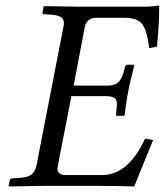

<svg xmlns="http://www.w3.org/2000/svg" viewBox="-20 -669 593 691"><path d="M553 -646Q553 -583 545 -501L517 -496Q510 -555 493.5 -580Q477 -605 427 -605H327Q292 -605 285 -571L245 -361H367Q391 -361 403.5 -371Q416 -381 423 -403L430 -428Q432 -436 439 -436H460L463 -432Q447 -372 442 -342Q433 -299 429 -255L424 -252H403Q395 -252 398 -260L400 -285Q401 -290 401 -293Q401 -305 396.5 -311.5Q392 -318 383 -320.5Q374 -323 359 -323H237L188 -72Q187 -66 187 -62Q187 -39 217 -39H347Q442 -39 502 -170L531 -165Q519 -136 463 2Q387 0 341 0H135Q103 0 13 2L11 0L15 -20Q17 -27 24 -27L53 -29Q81 -31 93.5 -41Q106 -51 111 -72L208 -571Q210 -579 210 -585Q210 -600 200 -607Q190 -614 167 -616L139 -618Q131 -618 133 -625L137 -645L139 -647Q229 -645 260 -645H503Q526 -645 549 -649Q553 -649 553 -646Z"/></svg>

Font: Linux Libertine O
Style: Italic
Weight: 400
Italic angle: -12°
Designer: Philipp H. Poll
Foundry: Philipp H. Poll
Version: Version 5.1.6